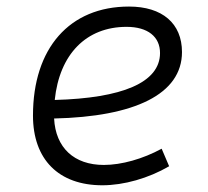

<svg xmlns="http://www.w3.org/2000/svg" viewBox="-20 -547 626 577"><path d="M292 -51.3C202.6 -51.3 147 -103 142.6 -190.9C384.3 -196.3 526.9 -263.7 526.9 -390.6C526.9 -476.6 467.8 -527.3 367.7 -527.3C189 -527.3 79.1 -402.3 79.1 -199.7C79.1 -67.9 156.2 9.8 287.6 9.8C352.1 9.8 426.3 -11.2 488.3 -47.4L465.8 -100.1C409.2 -69.3 345.2 -51.3 292 -51.3ZM144.5 -246.6C158.7 -383.8 238.8 -466.3 360.4 -466.3C424.3 -466.3 460.9 -436.5 460.9 -387.7C460.9 -298.8 347.2 -252 144.5 -246.6Z"/></svg>

Font: Cascadia Code NF Light
Style: Italic
Weight: 300
Italic angle: -10°
Monospace: yes
Designer: Aaron Bell
Foundry: Saja Typeworks
Version: Version 2404.023